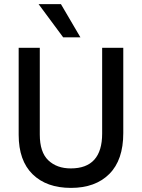

<svg xmlns="http://www.w3.org/2000/svg" viewBox="-20 -907 692 936"><path d="M372 -725H288L168 -887H277ZM581 -258Q581 -127 513 -59Q445 9 326 9Q207 9 139 -57.5Q71 -124 71 -250V-674H174V-251Q174 -165 215.5 -125.5Q257 -86 325 -86Q478 -86 478 -256V-674H581Z"/></svg>

Font: Hind Kochi Medium
Style: Regular
Weight: 500
Designer: Dhruvi Tolia
Foundry: Indian Type Foundry
Version: Version 0.702;PS 1.0;hotconv 1.0.81;makeotf.lib2.5.63406